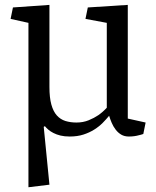

<svg xmlns="http://www.w3.org/2000/svg" viewBox="-20 -561 652 804"><path d="M515.1 -64.5 589.8 -47.9 580.1 0Q570.8 3.4 561 5.4Q552.7 7.8 541.7 9.3Q530.8 10.7 519.5 10.7Q501 10.7 487.5 2.7Q474.1 -5.4 464.4 -18.1Q454.6 -30.8 448 -46.1Q441.4 -61.5 437 -76.2Q425.3 -62 410.2 -46.6Q395 -31.2 375 -18.6Q355 -5.9 329.6 2.4Q304.2 10.7 272 10.7Q250 10.7 233.2 6.6Q216.3 2.4 203.6 -4.2Q190.9 -10.7 182.1 -18.3Q173.3 -25.9 168 -32.7L163.1 -29.8L187 212.4L99.1 223.1V-465.3L24.4 -481.9L34.2 -529.8L187 -540.5V-196.8Q187 -151.9 195.1 -123Q203.1 -94.2 218 -77.6Q232.9 -61 253.9 -54.4Q274.9 -47.9 300.3 -47.9Q328.1 -47.9 351.3 -57.4Q374.5 -66.9 391.6 -78.6Q411.1 -92.3 427.2 -109.9V-465.3L337.9 -481.9L347.7 -529.8L515.1 -540.5Z"/></svg>

Font: Noticia Text
Style: Regular
Weight: 400
Designer: JM Sole
Foundry: JM Sole
Version: Version 1.003